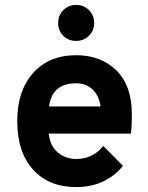

<svg xmlns="http://www.w3.org/2000/svg" viewBox="-20 -747 600 779"><path d="M216 -654Q216 -685 237 -706Q258 -727 289 -727Q320 -727 341 -706Q362 -685 362 -654Q362 -623 341 -602Q320 -581 289 -581Q258 -581 237 -601.5Q216 -622 216 -654ZM50 -256Q50 -379 114.5 -451Q179 -523 289 -523Q389 -523 452 -461.5Q515 -400 515 -282Q515 -233 511 -205H178Q182 -157 213.5 -129.5Q245 -102 289 -102Q357 -102 399 -155L479 -74Q408 12 289 12Q178 12 114 -59Q50 -130 50 -256ZM179 -315H388Q382 -359 355.5 -384Q329 -409 289 -409Q191 -409 179 -315Z"/></svg>

Font: ReCut ExtraBold
Style: Regular
Weight: 800
Designer: Giant Group (for alternate capitals set)
Version: Version 2.002;FEAKit 1.0